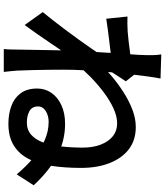

<svg xmlns="http://www.w3.org/2000/svg" viewBox="53 -900 893 1040"><g transform="rotate(90 500.0 -379.5)"><path d="M924 -23Q881 -74 835 -113Q789 -152 740 -174Q691 -196 640 -196Q618 -196 599 -189Q580 -182 568 -169.5Q556 -157 556 -139Q556 -106 581.5 -92Q607 -78 643 -78Q683 -78 709.5 -101.5Q736 -125 751 -166Q766 -207 772.5 -262Q779 -317 779 -381Q779 -437 762.5 -479Q746 -521 717 -544Q688 -567 648 -567Q609 -567 565 -546.5Q521 -526 477 -492.5Q433 -459 393 -419.5Q353 -380 322 -341L323 -475Q354 -505 393.5 -538.5Q433 -572 479 -601.5Q525 -631 573 -649.5Q621 -668 668 -668Q738 -668 787 -631Q836 -594 862.5 -527Q889 -460 889 -372Q889 -284 878 -211.5Q867 -139 840 -87Q813 -35 766.5 -6.5Q720 22 650 22Q597 22 553.5 6Q510 -10 484.5 -44.5Q459 -79 459 -134Q459 -177 482.5 -211Q506 -245 549 -265Q592 -285 650 -285Q742 -285 823 -242.5Q904 -200 983 -115ZM289 -535Q274 -533 249 -530Q224 -527 195 -523.5Q166 -520 136 -516Q106 -512 81 -508L69 -623Q89 -622 107.5 -622.5Q126 -623 150 -624Q173 -626 205.5 -629.5Q238 -633 272.5 -638Q307 -643 337 -649Q367 -655 383 -661L420 -614Q412 -602 400 -584Q388 -566 376.5 -547.5Q365 -529 356 -516L306 -343Q289 -318 265 -282.5Q241 -247 214.5 -208Q188 -169 162 -131.5Q136 -94 115 -66L45 -164Q64 -187 89 -219Q114 -251 141.5 -287.5Q169 -324 195 -360.5Q221 -397 243 -428.5Q265 -460 279 -482L282 -515ZM278 -721Q278 -741 278 -762.5Q278 -784 274 -806L405 -802Q400 -779 394 -736Q388 -693 381.5 -636.5Q375 -580 369.5 -518Q364 -456 360.5 -394.5Q357 -333 357 -280Q357 -238 357.5 -196.5Q358 -155 359 -113Q360 -71 362 -25Q363 -12 365 9.5Q367 31 369 47H245Q247 32 247.5 10.5Q248 -11 248 -23Q249 -71 249.5 -111.5Q250 -152 251 -197Q252 -242 253 -302Q254 -325 256 -361.5Q258 -398 260.5 -441.5Q263 -485 266 -530Q269 -575 272 -614.5Q275 -654 276.5 -682.5Q278 -711 278 -721Z"/></g></svg>

Font: Noto Sans JP Thin SemiBold
Style: Regular
Weight: 600
Version: Version 2.004-H2;hotconv 1.0.118;makeotfexe 2.5.65603